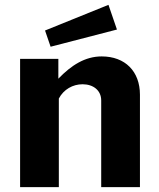

<svg xmlns="http://www.w3.org/2000/svg" viewBox="-20 -773 657 793"><path d="M428 -753 166 -647 189 -580 463 -651ZM63 0H223V-366C243 -404 281 -425 321 -425C365 -425 398 -400 398 -358V0H558V-382C558 -478 497 -540 400 -540C331 -540 274 -503 221 -448V-530H63Z"/></svg>

Font: 18Franklin
Style: Bold
Weight: 700
Designer: Pablo Impallari, Rodrigo Fuenzalida (Modified by Dan O. Williams)
Version: Version 0.025;PS 000.025;hotconv 1.0.88;makeotf.lib2.5.64775